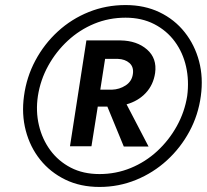

<svg xmlns="http://www.w3.org/2000/svg" viewBox="-20 -730 819 760"><path d="M75 -350Q85 -425 120 -490.5Q155 -556 209 -605.5Q263 -655 331.5 -682.5Q400 -710 477 -710Q552 -710 611.5 -681.5Q671 -653 711 -602.5Q751 -552 768 -487.5Q785 -423 775 -350Q765 -275 730 -210Q695 -145 641 -95.5Q587 -46 518.5 -18Q450 10 374 10Q298 10 238.5 -19Q179 -48 139 -98Q99 -148 82 -213Q65 -278 75 -350ZM130 -350Q121 -290 134 -234.5Q147 -179 179 -135.5Q211 -92 260 -66.5Q309 -41 374 -41Q439 -41 497.5 -65Q556 -89 602.5 -132Q649 -175 680 -231Q711 -287 721 -350Q729 -411 716.5 -466.5Q704 -522 672 -565.5Q640 -609 590.5 -634.5Q541 -660 477 -660Q411 -660 353 -636Q295 -612 248.5 -569Q202 -526 171 -470Q140 -414 130 -350ZM322 -570H457Q522 -569 562 -534Q602 -499 594 -441Q587 -394 557 -362Q527 -330 481 -317L568 -150H470L405 -308H367L342 -151H257ZM446 -497H396L377 -375H423Q453 -376 477.5 -392Q502 -408 506 -437Q510 -465 492.5 -480.5Q475 -496 446 -497Z"/></svg>

Font: Von Semi
Style: Italic
Weight: 600
Version: Version 4.000; ttfautohint (v1.8.4.7-5d5b)